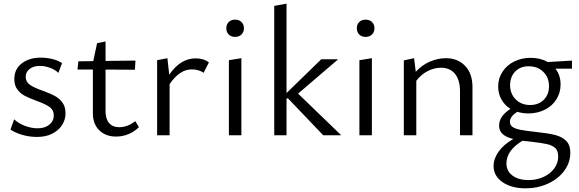

<svg xmlns="http://www.w3.org/2000/svg" viewBox="-20 -737 3155 1046"><path d="M37 -31 57 -87Q80 -65 115.5 -51.5Q151 -38 185 -38Q225 -38 249 -58Q273 -78 273 -107Q273 -138 249.5 -154.5Q226 -171 178 -188Q138 -203 115 -215Q92 -227 75 -249Q58 -271 58 -306Q58 -361 99 -392Q140 -423 202 -423Q234 -423 265 -415.5Q296 -408 318 -393L298 -340Q280 -358 251.5 -368Q223 -378 198 -378Q162 -378 141 -361Q120 -344 120 -319Q120 -291 143 -275Q166 -259 212 -243Q253 -228 277.5 -215Q302 -202 319.5 -179Q337 -156 337 -120Q337 -85 318 -55.5Q299 -26 264 -8.5Q229 9 182 9Q139 9 100.5 -2.5Q62 -14 37 -31Z M486 -120V-358H402L407 -403L488 -404L509 -502L555 -511V-405L718 -407L715 -357L555 -358V-131Q555 -89 574.5 -66.5Q594 -44 630 -44Q675 -44 717 -77L737 -44Q683 7 612 7Q556 7 521 -27Q486 -61 486 -120Z M836 -409 892 -420 902 -330Q963 -419 1045 -419Q1090 -419 1118 -397L1089 -340Q1078 -349 1060.5 -354Q1043 -359 1025 -359Q991 -359 961.5 -339Q932 -319 904 -279V0H836Z M1227 -409 1295 -420V0H1227ZM1213 -583Q1213 -604 1226 -617Q1239 -630 1261 -630Q1282 -630 1295.5 -617Q1309 -604 1309 -583Q1309 -562 1295.5 -549Q1282 -536 1261 -536Q1239 -536 1226 -549Q1213 -562 1213 -583Z M1549 -201H1541V0H1474V-705L1541 -717V-230L1730 -414H1820V-412L1604 -227L1837 -2V0H1741Z M1938 -409 2006 -420V0H1938ZM1924 -583Q1924 -604 1937 -617Q1950 -630 1972 -630Q1993 -630 2006.5 -617Q2020 -604 2020 -583Q2020 -562 2006.5 -549Q1993 -536 1972 -536Q1950 -536 1937 -549Q1924 -562 1924 -583Z M2382 -368Q2346 -368 2310.5 -350Q2275 -332 2248 -297V0H2180V-408L2236 -420L2245 -346Q2279 -383 2322.5 -401.5Q2366 -420 2409 -420Q2474 -420 2514 -378Q2554 -336 2554 -263V0H2486V-240Q2486 -301 2459 -334.5Q2432 -368 2382 -368Z M2669 167Q2669 128 2696 89.5Q2723 51 2776 20Q2699 2 2699 -52Q2699 -79 2714.5 -101.5Q2730 -124 2761 -144Q2729 -164 2711.5 -195.5Q2694 -227 2694 -266Q2694 -310 2717.5 -346Q2741 -382 2781.5 -402Q2822 -422 2871 -422Q2924 -422 2964 -399L3096 -407V-363H3006Q3034 -327 3034 -277Q3034 -232 3011.5 -196Q2989 -160 2948.5 -139.5Q2908 -119 2858 -119Q2827 -119 2798 -128Q2758 -102 2758 -74Q2758 -55 2773 -45Q2788 -35 2817 -29.5Q2846 -24 2901 -18Q2967 -11 3004.5 -1.5Q3042 8 3064.5 30.5Q3087 53 3087 95Q3087 149 3054 193.5Q3021 238 2965 263.5Q2909 289 2843 289Q2767 289 2718 255.5Q2669 222 2669 167ZM2971 -267Q2971 -315 2940 -345.5Q2909 -376 2860 -376Q2815 -376 2787 -347.5Q2759 -319 2759 -273Q2759 -226 2789.5 -195.5Q2820 -165 2868 -165Q2914 -165 2942.5 -193.5Q2971 -222 2971 -267ZM2860 244Q2904 244 2941 227Q2978 210 2999.5 180.5Q3021 151 3021 116Q3021 85 3005.5 70Q2990 55 2959.5 48Q2929 41 2865 34L2826 30Q2739 83 2739 153Q2739 195 2772 219.5Q2805 244 2860 244Z"/></svg>

Font: LXGW Bright TC
Style: Regular
Weight: 400
Designer: Christian Thalmann (Catharsis Fonts)
Foundry: LXGW / Christian Thalmann (Catharsis Fonts) / Fontworks Inc.
Version: Version 5.501